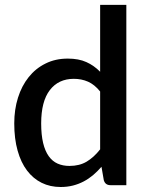

<svg xmlns="http://www.w3.org/2000/svg" viewBox="-20 -760 604 788"><path d="M433.5 0H498.5V-740H391V-465.5C374.3 -482.5 355.5 -495.8 334.5 -505.2C313.5 -514.8 288 -519.5 258 -519.5C224.3 -519.5 193.9 -512.8 166.8 -499.2C139.6 -485.8 116.5 -467.1 97.5 -443.2C78.5 -419.4 63.9 -391.3 53.8 -359C43.6 -326.7 38.5 -291.5 38.5 -253.5C38.5 -211.5 43.1 -174.2 52.3 -141.7C61.4 -109.2 74.3 -82 91 -60C107.7 -38 127.7 -21.2 151 -9.7C174.3 1.8 200.3 7.5 229 7.5C247 7.5 263.8 5.5 279.5 1.5C295.2 -2.5 309.9 -8.2 323.8 -15.5C337.6 -22.8 350.5 -31.6 362.5 -41.7C374.5 -51.9 385.8 -63.2 396.5 -75.5L406 -20.5C410 -6.8 419.2 0 433.5 0ZM265 -79C247 -79 230.8 -82.2 216.5 -88.5C202.2 -94.8 190 -105 180 -119C170 -133 162.3 -151.1 157 -173.2C151.7 -195.4 149 -222.2 149 -253.5C149 -313.8 160.8 -359.4 184.5 -390.2C208.2 -421.1 241 -436.5 283 -436.5C304 -436.5 323.4 -432.6 341.2 -424.8C359.1 -416.9 375.7 -403.5 391 -384.5V-147C373.7 -125 355.2 -108.2 335.5 -96.5C315.8 -84.8 292.3 -79 265 -79Z"/></svg>

Font: Lato Semibold
Style: Regular
Weight: 600
Designer: Lukasz Dziedzic
Foundry: tyPoland Lukasz Dziedzic
Version: Version 2.006; 2014-01-15